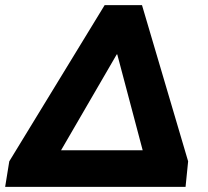

<svg xmlns="http://www.w3.org/2000/svg" viewBox="-25 -725 808 745"><path d="M-5 0 11 -99 381 -705H526L705 -99L695 0ZM428 -514 187 -99 194 -142H547L540 -99L430 -514Z"/></svg>

Font: Nunito Sans 12pt Black
Style: Italic
Weight: 900
Italic angle: -9°
Designer: Vernon Adams
Foundry: Vernon Adams
Version: Version 3.101;gftools[0.9.27]